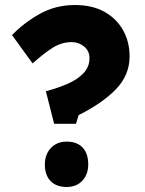

<svg xmlns="http://www.w3.org/2000/svg" viewBox="-20 -735 577 766"><path d="M196 -241 163 -371Q212 -384 251.5 -401.5Q291 -419 314 -444Q337 -469 337 -503Q337 -532 315.5 -549.5Q294 -567 266 -567Q227 -567 192 -545.5Q157 -524 110 -482L28 -595Q75 -644 138.5 -679.5Q202 -715 279 -715Q348 -715 396.5 -688Q445 -661 471 -614.5Q497 -568 497 -510Q497 -436 443.5 -380Q390 -324 294 -276L283 -241ZM159 -79Q159 -119 183 -144.5Q207 -170 246 -170Q287 -170 309.5 -146.5Q332 -123 332 -79Q332 -39 308.5 -14Q285 11 246 11Q205 11 182 -12.5Q159 -36 159 -79Z"/></svg>

Font: Readex Pro
Style: Bold
Weight: 700
Designer: Bonnie Shaver-Troup, Thomas Jockin
Foundry: Lexend
Version: Version 1.203; ttfautohint (v1.8.3)